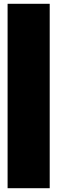

<svg xmlns="http://www.w3.org/2000/svg" viewBox="-20 -848 302 1012"><path d="M242 144H20V-828H242Z"/></svg>

Font: Poppins Black A&M
Style: Regular
Weight: 900
Designer: Ninad Kale (Devanagari), Jonny Pinhorn (Latin)
Foundry: Indian Type Foundry
Version: 4.004